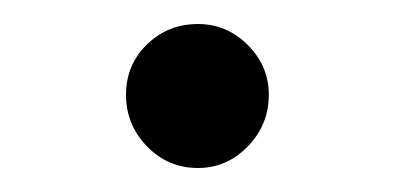

<svg xmlns="http://www.w3.org/2000/svg" viewBox="-20 -130 330 160"><path d="M85 -51Q85 -26 102.5 -8Q120 10 145 10Q169 10 186.5 -8Q204 -26 204 -51Q204 -75 186.5 -92.5Q169 -110 145 -110Q120 -110 102.5 -93Q85 -76 85 -51Z"/></svg>

Font: Geom Light
Style: Regular
Weight: 300
Version: Version 1.102